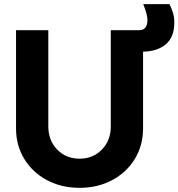

<svg xmlns="http://www.w3.org/2000/svg" viewBox="-20 -890 857 922"><path d="M57 -273V-745H212V-283Q212 -216 254.5 -172Q297 -128 362 -128Q427 -128 469.5 -172Q512 -216 512 -283V-745H648Q688 -745 688 -794Q688 -820 668 -870H794Q806 -845 811.5 -825.5Q817 -806 817 -781Q817 -712 776.5 -677.5Q736 -643 667 -642V-273Q667 -192 627.5 -127Q588 -62 518.5 -25Q449 12 362 12Q275 12 205.5 -25Q136 -62 96.5 -127Q57 -192 57 -273Z"/></svg>

Font: BLUETTI 2.0
Style: Bold
Weight: 700
Designer: Stijn de Vries
Foundry: tokotype
Version: Version 2.005;October 31, 2023;FontCreator 14.0.0.2814 64-bi